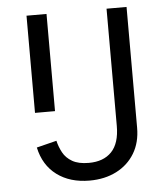

<svg xmlns="http://www.w3.org/2000/svg" viewBox="-51 -744 703 803"><g transform="rotate(-5 300.0 -343.0)"><path d="M510 -698V-191Q510 -129 482.5 -83.5Q455 -38 406 -13Q357 12 293 12Q211 12 156 -29Q101 -70 85 -145L169 -166Q175 -140 188 -116Q201 -92 227 -77Q253 -62 296 -62Q358 -62 392 -97.5Q426 -133 426 -206V-698ZM90 -698H174V-290H90Z"/></g></svg>

Font: Lilex Nerd Font
Style: Regular
Weight: 400
Designer: Mike Abbink, Paul van der Laan, Pieter van Rosmalen, Mikhael Khrustik
Foundry: Mikhael Khrustik
Version: Version 2.400; ttfautohint (v1.8.4.7-5d5b);Nerd Fonts 3.3.0